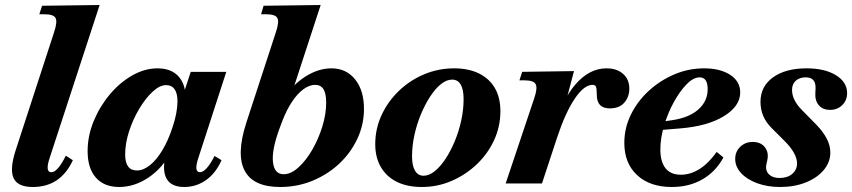

<svg xmlns="http://www.w3.org/2000/svg" viewBox="-20 -733 3404 767"><path d="M111 14Q51 14 34.5 -21Q18 -56 42 -131L196 -604Q210 -646 202 -661Q194 -676 158 -676H137L148 -710L378 -713L179 -104Q159 -45 185 -45Q198 -45 212.5 -62Q227 -79 243 -111L271 -93Q222 14 111 14Z M456 14Q396 14 363 -23.5Q330 -61 330 -129Q330 -190 354 -248.5Q378 -307 418 -355Q458 -403 508 -431.5Q558 -460 609 -460Q676 -460 704.5 -412.5Q733 -365 710 -293L692 -294L742 -446H884L773 -104Q753 -45 779 -45Q791 -45 806 -61.5Q821 -78 837 -110L865 -93Q842 -41 803 -13.5Q764 14 716 14Q658 14 641.5 -27.5Q625 -69 652 -150L666 -131Q632 -64 575 -25Q518 14 456 14ZM527 -52Q553 -52 579.5 -73.5Q606 -95 629 -133.5Q652 -172 669 -224Q679 -253 684 -280Q689 -307 689 -328Q689 -360 677.5 -376.5Q666 -393 644 -393Q618 -393 589.5 -366.5Q561 -340 536 -298Q511 -256 495.5 -208Q480 -160 480 -116Q480 -52 527 -52Z M1099 14Q992 14 957.5 -51Q923 -116 964 -243L1082 -604Q1096 -646 1088 -661Q1080 -676 1044 -676H1023L1033 -710L1261 -713L1140 -343L1117 -342Q1149 -395 1200.5 -427.5Q1252 -460 1304 -460Q1363 -460 1398.5 -416Q1434 -372 1434 -298Q1434 -235 1407.5 -178.5Q1381 -122 1335 -79Q1289 -36 1228.5 -11Q1168 14 1099 14ZM1113 -37Q1142 -37 1172 -64Q1202 -91 1227 -134Q1252 -177 1267.5 -227Q1283 -277 1283 -323Q1283 -360 1272 -377Q1261 -394 1239 -394Q1216 -394 1192 -376.5Q1168 -359 1146.5 -326.5Q1125 -294 1108 -250L1096 -218Q1065 -133 1070.5 -85Q1076 -37 1113 -37Z M1665 14Q1607 14 1565.5 -6.5Q1524 -27 1501.5 -65.5Q1479 -104 1479 -157Q1479 -218 1504 -272.5Q1529 -327 1573 -369.5Q1617 -412 1674 -436Q1731 -460 1794 -460Q1852 -460 1893.5 -439.5Q1935 -419 1957 -381Q1979 -343 1979 -289Q1979 -228 1954 -173.5Q1929 -119 1885 -77Q1841 -35 1784.5 -10.5Q1728 14 1665 14ZM1672 -31Q1694 -31 1716.5 -49Q1739 -67 1759.5 -98Q1780 -129 1796.5 -168.5Q1813 -208 1822.5 -251.5Q1832 -295 1832 -337Q1832 -375 1820.5 -395Q1809 -415 1786 -415Q1764 -415 1741.5 -397Q1719 -379 1698.5 -347.5Q1678 -316 1661.5 -276.5Q1645 -237 1635.5 -193.5Q1626 -150 1626 -108Q1626 -71 1638 -51Q1650 -31 1672 -31Z M2000 0 2114 -340Q2128 -381 2120 -396.5Q2112 -412 2076 -412H2055L2066 -446L2273 -449L2223 -260L2197 -221Q2223 -331 2278.5 -395.5Q2334 -460 2403 -460Q2444 -460 2469 -438Q2494 -416 2494 -379Q2494 -346 2474 -323Q2454 -300 2416 -300Q2390 -300 2377 -313.5Q2364 -327 2364 -355Q2364 -378 2361 -386Q2358 -394 2347 -394Q2313 -394 2275.5 -338Q2238 -282 2205 -182L2145 0Z M2664 14Q2576 14 2525 -33.5Q2474 -81 2474 -162Q2474 -221 2500 -274.5Q2526 -328 2571 -369.5Q2616 -411 2673 -435.5Q2730 -460 2793 -460Q2857 -460 2897 -434Q2937 -408 2937 -364Q2937 -309 2872 -269Q2807 -229 2697 -220L2587 -211L2590 -242L2666 -253Q2733 -263 2770 -296Q2807 -329 2807 -377Q2807 -424 2775 -424Q2750 -424 2723 -396.5Q2696 -369 2672 -325.5Q2648 -282 2633 -231.5Q2618 -181 2618 -136Q2618 -87 2638.5 -61Q2659 -35 2700 -35Q2738 -35 2774 -57.5Q2810 -80 2843 -126L2870 -104Q2839 -47 2786 -16.5Q2733 14 2664 14Z M3096 14Q3046 14 3005 -1Q2964 -16 2940.5 -41.5Q2917 -67 2917 -98Q2917 -127 2937 -146.5Q2957 -166 2987 -166Q3019 -166 3035.5 -145Q3052 -124 3045 -92L3042 -79Q3036 -53 3051 -37.5Q3066 -22 3094 -22Q3126 -22 3145 -38.5Q3164 -55 3164 -80Q3164 -120 3114 -170L3062 -222Q3018 -266 3018 -326Q3018 -388 3068 -424Q3118 -460 3202 -460Q3275 -460 3319.5 -432.5Q3364 -405 3364 -361Q3364 -332 3344.5 -313Q3325 -294 3296 -294Q3268 -294 3252 -311.5Q3236 -329 3237 -357L3238 -381Q3239 -424 3199 -424Q3174 -424 3159 -410.5Q3144 -397 3144 -374Q3144 -333 3184 -293L3242 -234Q3269 -206 3283 -178.5Q3297 -151 3297 -124Q3297 -85 3270.5 -53.5Q3244 -22 3198.5 -4Q3153 14 3096 14Z"/></svg>

Font: Baskervville
Style: Bold Italic
Weight: 700
Italic angle: -18°
Version: Version 1.100